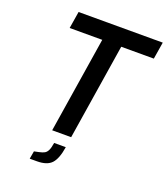

<svg xmlns="http://www.w3.org/2000/svg" viewBox="-167 -853 1025 1179"><g transform="rotate(20 345.5 -263.5)"><path d="M336 -627H123L141 -738H691L673 -627H460L361 0H237ZM176 160 205 154Q229 149 241.5 142Q254 135 262 118.5Q270 102 275 69H351Q339 147 309.5 179Q280 211 214 211H167Z"/></g></svg>

Font: Exo SemiBold
Style: Italic
Weight: 600
Italic angle: -9°
Designer: Natanael Gama
Foundry: Natanael Gama
Version: Version 1.500; ttfautohint (v1.6)